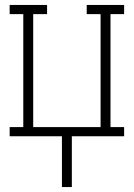

<svg xmlns="http://www.w3.org/2000/svg" viewBox="-20 -550 540 775"><path d="M230 205V0H19V-37H74V-493H19V-530H170V-493H114V-37H386V-493H330V-530H481V-493H426V-37H481V0H270V205Z"/></svg>

Font: Iosevka Slab Extralight
Style: Regular
Weight: 200
Monospace: yes
Designer: Belleve Invis
Foundry: Belleve Invis
Version: Version 11.1.1; ttfautohint (v1.8.3)